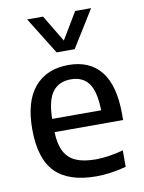

<svg xmlns="http://www.w3.org/2000/svg" viewBox="-90 -871 706 943"><g transform="rotate(-10 263.0 -399.0)"><path d="M490.5 -239.5H148.5Q150.5 -178.5 169.8 -142Q189 -105.5 227 -89Q265 -72.5 326.5 -72.5Q385 -72.5 463 -93V-11Q384 10 313.5 10Q176 10 109.5 -57.5Q43 -125 43 -272.5Q43 -410.5 103.2 -481.5Q163.5 -552.5 273 -552.5Q379 -552.5 434.8 -481.8Q490.5 -411 490.5 -269.5ZM148 -305.5H392.5Q390.5 -399.5 360.8 -440.2Q331 -481 272 -481Q212.5 -481 181.2 -440.2Q150 -399.5 148 -305.5ZM351.5 -808H431L316.5 -623.5H226.5L112 -808H191.5L271.5 -674.5Z"/></g></svg>

Font: Encode Sans Medium
Style: Regular
Weight: 500
Designer: Multiple Designers
Foundry: Impallari Type
Version: Version 2.000